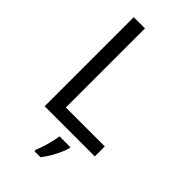

<svg xmlns="http://www.w3.org/2000/svg" viewBox="-282 -791 1088 1088"><g transform="rotate(45 262.0 -246.5)"><path d="M97 0H499V-80H187V-714H97ZM364 70V61H277C272 104 251 176 236 209V221H284C320 178 355 106 364 70Z"/></g></svg>

Font: Noto Sans Cypriot
Style: Regular
Weight: 400
Designer: Monotype Design Team
Foundry: Monotype Imaging Inc.
Version: Version 2.002